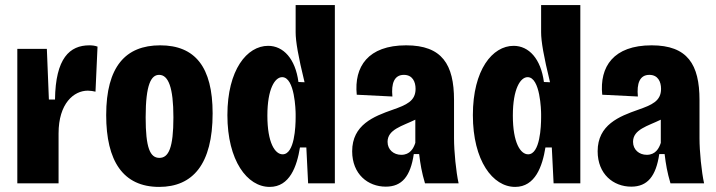

<svg xmlns="http://www.w3.org/2000/svg" viewBox="-20 -720 2813 754"><path d="M48 0H210V-196C210 -314 270 -364 325 -364C334 -364 348 -362 355 -360L363 -537C352 -541 341 -542 331 -542C254 -542 198 -492 196 -329H172L164 -528H48Z M605 14C737 14 815 -75 815 -275C815 -457 746 -542 609 -542C473 -542 397 -458 397 -268C397 -88 463 14 605 14ZM606 -100C569 -100 552 -140 552 -259C552 -390 574 -426 605 -426C641 -426 661 -377 661 -259C661 -139 642 -100 606 -100Z M1039 14C1118 14 1146 -67 1158 -141H1183L1190 0H1295V-700H1141V-593C1141 -558 1151 -499 1176 -397L1152 -398C1140 -489 1093 -540 1033 -540C950 -540 873 -446 873 -268C873 -89 951 14 1039 14ZM1090 -114C1060 -114 1030 -159 1030 -266C1030 -372 1060 -417 1088 -417C1138 -417 1141 -285 1141 -272V-259C1141 -224 1137 -114 1090 -114Z M1495 13C1559 13 1592 -28 1605 -115H1626C1631 -74 1636 -44 1649 0H1781C1771 -45 1763 -125 1763 -177V-327C1763 -467 1716 -542 1575 -542C1425 -542 1370 -458 1381 -348L1521 -341C1516 -392 1528 -426 1566 -426C1600 -426 1612 -399 1612 -371C1612 -323 1576 -308 1522 -289C1448 -263 1363 -230 1363 -126C1363 -36 1425 13 1495 13ZM1556 -112C1526 -112 1502 -132 1502 -163C1502 -212 1560 -225 1611 -250V-159C1604 -137 1590 -112 1556 -112Z M2003 14C2082 14 2110 -67 2122 -141H2147L2154 0H2259V-700H2105V-593C2105 -558 2115 -499 2140 -397L2116 -398C2104 -489 2057 -540 1997 -540C1914 -540 1837 -446 1837 -268C1837 -89 1915 14 2003 14ZM2054 -114C2024 -114 1994 -159 1994 -266C1994 -372 2024 -417 2052 -417C2102 -417 2105 -285 2105 -272V-259C2105 -224 2101 -114 2054 -114Z M2459 13C2523 13 2556 -28 2569 -115H2590C2595 -74 2600 -44 2613 0H2745C2735 -45 2727 -125 2727 -177V-327C2727 -467 2680 -542 2539 -542C2389 -542 2334 -458 2345 -348L2485 -341C2480 -392 2492 -426 2530 -426C2564 -426 2576 -399 2576 -371C2576 -323 2540 -308 2486 -289C2412 -263 2327 -230 2327 -126C2327 -36 2389 13 2459 13ZM2520 -112C2490 -112 2466 -132 2466 -163C2466 -212 2524 -225 2575 -250V-159C2568 -137 2554 -112 2520 -112Z"/></svg>

Font: Bricolage Grotesque 10pt Condensed ExtraBold
Style: Regular
Weight: 800
Width: 3
Designer: Mathieu Triay
Foundry: Atelier Triay
Version: Version 1.000;gftools[0.9.29]